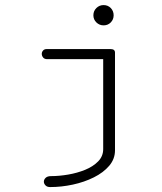

<svg xmlns="http://www.w3.org/2000/svg" viewBox="-20 -592 645 763"><path d="M391.6 -491.2Q375 -491.2 363 -502.9Q351.1 -514.6 351.1 -531.2Q351.1 -548.3 363 -560.1Q375 -571.8 391.6 -571.8Q408.7 -571.8 420.2 -560.1Q431.6 -548.3 431.6 -531.2Q431.6 -514.6 420.2 -502.9Q408.7 -491.2 391.6 -491.2ZM179.2 151.4Q167 151.4 160.6 144.5Q154.3 137.7 154.3 129.9Q154.3 121.6 161.4 114.7Q168.5 107.9 182.6 107.9Q214.8 107.9 250.7 101.8Q286.6 95.7 318.4 82.8Q350.1 69.8 370.1 49.3Q390.1 28.8 390.1 0.5V-356.9H167.5Q156.7 -356.9 151.4 -363.5Q146 -370.1 146 -377.9Q146 -385.3 151.1 -391.1Q156.2 -397 165.5 -397H419.4Q437 -397 437 -382.8V5.4Q437 39.6 414.1 66.7Q391.1 93.8 353 112.8Q314.9 131.8 269.5 141.6Q224.1 151.4 179.2 151.4Z"/></svg>

Font: Cutive Mono
Style: Regular
Weight: 400
Designer: Vernon Adams
Foundry: Vernon Adams
Version: Version 1.110; ttfautohint (v1.8.4.7-5d5b)